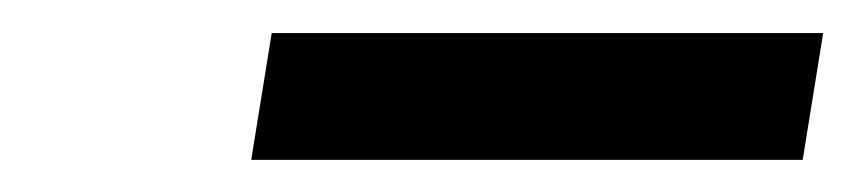

<svg xmlns="http://www.w3.org/2000/svg" viewBox="-20 -748 530 119"><path d="M490.2 -727.5 477.5 -648.9H135.7L148.4 -727.5Z"/></svg>

Font: Inter Tight SemiBold
Style: Italic
Weight: 600
Italic angle: -9.39999°
Designer: Rasmus Andersson
Foundry: rsms
Version: Version 3.004